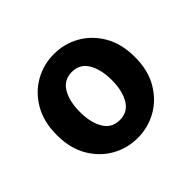

<svg xmlns="http://www.w3.org/2000/svg" viewBox="-104 -932 629 629"><g transform="rotate(-45 210.0 -617.5)"><path d="M210 -423Q162 -423 121 -446Q80 -469 54.5 -512.5Q29 -556 29 -617Q29 -679 54.5 -722.5Q80 -766 121 -789Q162 -812 210 -812Q258 -812 299 -789Q340 -766 365.5 -722.5Q391 -679 391 -617Q391 -556 365.5 -512.5Q340 -469 299 -446Q258 -423 210 -423ZM210 -506Q247 -506 265.5 -537Q284 -568 284 -617Q284 -667 265.5 -698Q247 -729 210 -729Q173 -729 154.5 -698Q136 -667 136 -617Q136 -568 154.5 -537Q173 -506 210 -506Z"/></g></svg>

Font: Chiron Sans HK TT
Style: Bold
Weight: 700
Designer: Ryoko NISHIZUKA 西塚涼子 (kana, bopomofo & ideographs); Paul D. Hunt (Latin, Greek & Cyrillic); Sandoll Communications 산돌커뮤니
Foundry: Adobe
Version: Version 2.022;hotconv 1.0.109;makeotfexe 2.5.65596